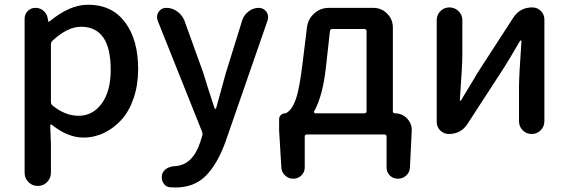

<svg xmlns="http://www.w3.org/2000/svg" viewBox="-20 -582 2471 834"><path d="M86.9 168V-501Q86.9 -520.5 100.6 -534.2Q114.3 -547.9 133.8 -547.9Q154.3 -547.9 169.4 -534.7Q184.6 -521.5 187.5 -501L189.5 -489.3Q190.4 -487.3 191.9 -487.3Q193.4 -487.3 194.3 -488.3Q282.2 -561.5 362.3 -561.5Q465.8 -561.5 522.9 -485.8Q580.1 -410.2 580.1 -281.2Q580.1 -212.9 560.5 -155.8Q541 -98.6 507.8 -62Q474.6 -25.4 432.1 -4.9Q389.6 15.6 342.8 15.6Q274.4 15.6 205.1 -40Q203.1 -42 200.7 -41Q198.2 -40 198.2 -37.1L201.2 47.9V168Q201.2 192.4 184.6 209Q168 225.6 144 225.6Q120.1 225.6 103.5 209Q86.9 192.4 86.9 168ZM321.3 -79.1Q382.8 -79.1 421.9 -132.3Q460.9 -185.5 460.9 -279.3Q460.9 -465.8 332 -465.8Q273.4 -465.8 208 -405.3Q201.2 -398.4 201.2 -388.7V-139.6Q201.2 -128.9 209 -123Q263.7 -79.1 321.3 -79.1Z M1104.5 -547.9Q1125 -547.9 1137.7 -530.3Q1144.5 -519.5 1144.5 -507.8Q1144.5 -502 1142.6 -494.1L959 35.2Q923.8 131.8 873.5 182.1Q823.2 232.4 742.2 232.4Q729.5 232.4 717.8 231.4Q699.2 229.5 689.5 212.9Q682.6 201.2 682.6 188.5Q682.6 182.6 683.6 176.8Q688.5 159.2 704.1 149.9Q719.7 140.6 740.2 139.6Q816.4 135.7 849.6 36.1L858.4 7.8Q861.3 -1 857.4 -10.7L665 -492.2Q662.1 -500 662.1 -507.8Q662.1 -519.5 668.9 -530.3Q680.7 -547.9 702.1 -547.9Q728.5 -547.9 750 -532.2Q771.5 -516.6 781.2 -492.2L863.3 -264.6Q869.1 -245.1 885.7 -192.4Q902.3 -139.6 912.1 -111.3Q913.1 -109.4 915.5 -109.4Q918 -109.4 918.9 -112.3L960.9 -264.6L1032.2 -494.1Q1040 -517.6 1060.1 -532.7Q1080.1 -547.9 1104.5 -547.9Z M1344.7 -98.6Q1342.8 -95.7 1344.7 -92.8Q1346.7 -89.8 1349.6 -89.8H1562.5Q1572.3 -89.8 1572.3 -99.6V-446.3Q1572.3 -456.1 1562.5 -456.1H1423.8Q1414.1 -456.1 1413.1 -446.3L1395.5 -288.1Q1381.8 -165 1344.7 -98.6ZM1686.5 -98.6Q1686.5 -89.8 1695.3 -89.8Q1725.6 -89.8 1747.1 -68.4Q1768.6 -46.9 1768.6 -16.6L1760.7 145.5Q1759.8 166 1744.6 180.2Q1729.5 194.3 1708 194.3Q1687.5 194.3 1673.3 180.2Q1659.2 166 1659.2 145.5V11.7Q1659.2 2 1649.4 2H1313.5Q1303.7 2 1303.7 11.7V145.5Q1303.7 166 1289.1 180.2Q1274.4 194.3 1253.9 194.3Q1233.4 194.3 1218.3 180.2Q1203.1 166 1202.1 145.5L1192.4 -16.6V-64.5Q1192.4 -75.2 1200.2 -82.5Q1208 -89.8 1218.8 -89.8Q1221.7 -89.8 1224.6 -91.8Q1249 -105.5 1265.1 -151.4Q1281.2 -197.3 1294.9 -312.5L1313.5 -463.9Q1318.4 -500 1345.2 -523.9Q1372.1 -547.9 1409.2 -547.9H1601.6Q1636.7 -547.9 1661.6 -522.9Q1686.5 -498 1686.5 -462.9Z M1929.7 0Q1908.2 0 1892.6 -15.1Q1877 -30.3 1877 -52.7V-494.1Q1877 -517.6 1893.1 -533.7Q1909.2 -549.8 1932.1 -549.8Q1955.1 -549.8 1971.7 -533.7Q1988.3 -517.6 1988.3 -494.1V-344.7Q1988.3 -298.8 1977.5 -147.5Q1976.6 -144.5 1979.5 -144.5Q1982.4 -144.5 1983.4 -147.5Q1992.2 -163.1 2017.6 -204.1Q2043 -245.1 2051.8 -261.7L2210 -505.9Q2239.3 -549.8 2292 -549.8Q2314.5 -549.8 2329.6 -534.2Q2344.7 -518.6 2344.7 -497.1V-55.7Q2344.7 -32.2 2328.6 -16.1Q2312.5 0 2289.6 0Q2266.6 0 2250.5 -16.1Q2234.4 -32.2 2234.4 -55.7V-205.1Q2234.4 -250 2245.1 -403.3Q2245.1 -406.2 2242.7 -406.2Q2240.2 -406.2 2238.3 -403.3Q2190.4 -321.3 2169.9 -289.1L2010.7 -43.9Q1982.4 0 1929.7 0Z"/></svg>

Font: Gen Jyuu GothicX Medium
Style: Regular
Weight: 500
Designer: Ryoko NISHIZUKA (kana &amp; ideographs); Paul D. Hunt (Latin, Greek &amp; Cyrillic); Wenlong ZHANG (bopomofo); Sandoll C
Version: Version 1.058.20140828